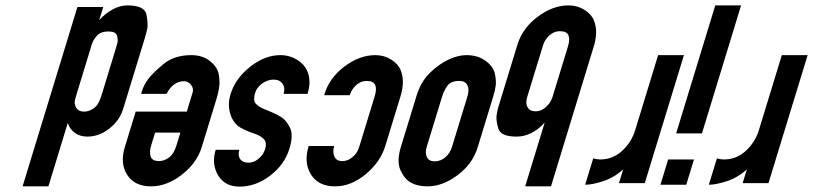

<svg xmlns="http://www.w3.org/2000/svg" viewBox="-20 -687 3023 714"><path d="M363.9 -661H267.9L64 6H160L232.1 -230C236.8 -214.7 245.5 -202.3 258.3 -193C271.1 -183.7 286.6 -179 304.6 -179C333.9 -179 361.3 -189 386.7 -209C412.2 -229 429.3 -253.3 438 -282L516.6 -539C521.9 -556.3 525.6 -570.2 527.8 -580.5C530 -590.8 529 -607.8 524.9 -631.5C520.8 -655.2 497.1 -667 453.8 -667C435.1 -667 416.5 -661.8 398 -651.5C379.5 -641.2 363.2 -628 348.9 -612ZM259.3 -296C257.4 -302.7 257.3 -309.5 259.1 -316.5C260.9 -323.5 262.8 -330.3 264.9 -337L321.4 -522C324.7 -532.7 330.9 -543.3 340.2 -554C349.5 -564.7 363.8 -570 383.1 -570C401.8 -570 412.5 -564.7 415.2 -554C417.9 -543.3 418.5 -534.7 416.8 -528C415 -521.3 413.2 -514.7 411.1 -508L358.9 -337C357.6 -333 355.7 -327.2 353 -319.5C350.3 -311.8 346.6 -304.5 341.8 -297.5C337 -290.5 330 -284.5 320.8 -279.5C311.6 -274.5 302.3 -272 293 -272C275 -272 263.8 -280 259.3 -296Z M664.1 -385C674.8 -385 683.6 -380.5 690.5 -371.5C697.4 -362.5 699.4 -353 696.3 -343L674.6 -272H484.6L444.2 -140C431.8 -99.3 434.8 -64.8 453.1 -36.5C471.4 -8.2 500.9 6 541.6 6C580.9 6 619.2 -8.5 656.4 -37.5C693.6 -66.5 718.2 -100.7 730.2 -140L785.6 -321C789.9 -335 793 -349.2 795.1 -363.5C797.1 -377.8 796.5 -393.8 793.3 -411.5C790 -429.2 779.1 -445.3 760.6 -460C742.1 -474.7 719.1 -482 691.8 -482C649.1 -482 614.4 -470.8 587.6 -448.5C560.7 -426.2 541.9 -407.7 531.1 -393C520.3 -378.3 512.6 -363.7 508.1 -349L504.8 -338H599.8C606.1 -352 614.9 -363.3 626.2 -372C637.5 -380.7 650.1 -385 664.1 -385ZM571.3 -88C554.7 -88 544.4 -93.5 540.4 -104.5C536.4 -115.5 537.1 -129.7 542.4 -147L556.8 -194H650.8L636.4 -147C629.7 -125 620.3 -109.7 608.3 -101C596.3 -92.3 584 -88 571.3 -88Z M997.9 -391C1012.6 -391 1023.5 -385.8 1030.7 -375.5C1037.8 -365.2 1039.2 -352.7 1034.7 -338H1123.7C1132.1 -365.3 1133.1 -389.8 1126.7 -411.5C1120.3 -433.2 1107.2 -450.3 1087.4 -463C1067.6 -475.7 1046.1 -482 1022.7 -482C984.1 -482 946.5 -467.5 909.9 -438.5C873.4 -409.5 849.2 -375.7 837.4 -337C831.9 -319 830 -302 831.8 -286C833.6 -270 837.8 -256 844.5 -244C851.1 -232 858.7 -223 867.2 -217C875.7 -211 887.9 -204.7 903.9 -198L931.9 -188C946.7 -182 957.2 -175 963.4 -167C969.7 -159 970.5 -147.7 966 -133C961.8 -119 953.8 -107 942 -97C930.3 -87 917.8 -82 904.4 -82C889.8 -82 879.3 -86.5 873.1 -95.5C866.8 -104.5 865.8 -116 870.1 -130H782.1C771.3 -94.7 774.3 -63 791.1 -35C807.8 -7 834.6 7 871.2 7C911.2 7 949.1 -6.7 984.8 -34C1020.5 -61.3 1044.3 -94.7 1056.3 -134C1066.9 -168.7 1067.4 -195.2 1057.7 -213.5C1047.9 -231.8 1037.5 -244.5 1026.3 -251.5C1015.1 -258.5 1000.6 -265.7 982.8 -273L966 -280C948.7 -286.7 936.8 -294.2 930.4 -302.5C923.9 -310.8 923.3 -323.7 928.6 -341C933.1 -355.7 942.1 -367.7 955.6 -377C969.2 -386.3 983.2 -391 997.9 -391Z M1187.4 -339 1185.6 -333H1280.6C1285.1 -347.7 1293.1 -360.2 1304.6 -370.5C1316.1 -380.8 1328.8 -386 1342.8 -386C1360.1 -386 1370.9 -381 1375.2 -371C1379.5 -361 1379 -347.3 1373.7 -330L1316.8 -144C1312.3 -129.3 1306.4 -118.2 1299.1 -110.5C1291.7 -102.8 1284.3 -97.2 1276.9 -93.5C1269.4 -89.8 1261.4 -88 1252.7 -88C1238 -88 1228.3 -93.7 1223.4 -105C1218.5 -116.3 1218.3 -129.3 1222.8 -144H1127.8C1115.2 -102.7 1118 -67.3 1136.4 -38C1154.8 -8.7 1184.6 6 1226 6C1266 6 1304.1 -9.2 1340.4 -39.5C1376.6 -69.8 1400.8 -104.7 1412.8 -144L1469.7 -330C1474.8 -346.7 1477.6 -363 1478.2 -379C1478.7 -395 1476 -410.7 1470 -426C1464 -441.3 1452.2 -454.5 1434.6 -465.5C1417 -476.5 1397.5 -482 1376.1 -482C1336.8 -482 1298.5 -468 1261.3 -440C1224.1 -412 1199.5 -378.3 1187.4 -339Z M1697.8 -49C1726 -73.7 1745.6 -104 1756.6 -140L1814.7 -330C1819 -344 1821.9 -356.8 1823.4 -368.5C1825 -380.2 1824 -394.8 1820.4 -412.5C1816.8 -430.2 1805.4 -446.2 1786.1 -460.5C1766.8 -474.8 1742.8 -482 1714.2 -482C1693.5 -482 1671.5 -476.5 1648.1 -465.5C1624.7 -454.5 1601.7 -438.2 1579.1 -416.5C1556.5 -394.8 1539.7 -366 1528.7 -330L1470.6 -140C1459.8 -104.7 1459.4 -76 1469.3 -54C1479.2 -32 1492.3 -16.5 1508.6 -7.5C1524.8 1.5 1545.3 6 1570 6C1592 6 1613.9 1.2 1635.9 -8.5C1657.8 -18.2 1678.5 -31.7 1697.8 -49ZM1596.4 -87C1582.4 -87 1572.8 -92.2 1567.6 -102.5C1562.5 -112.8 1562.1 -125.3 1566.6 -140L1624.1 -328C1628.6 -342.7 1635.1 -356 1643.8 -368C1652.5 -380 1667.1 -386 1687.8 -386C1703.1 -386 1713.3 -380.5 1718.3 -369.5C1723.2 -358.5 1723.4 -345.3 1718.7 -330L1660.6 -140C1655.9 -124.7 1647.7 -112 1636 -102C1624.2 -92 1611.1 -87 1596.4 -87Z M2188.3 -515C2193.4 -531.7 2196.2 -548 2196.8 -564C2197.4 -580 2194.6 -595.7 2188.7 -611C2182.7 -626.3 2170.9 -639.5 2153.2 -650.5C2135.6 -661.5 2116.1 -667 2094.8 -667C2055.5 -667 2017.2 -653 1979.9 -625C1942.7 -597 1917.8 -563.3 1905.1 -524L1833.2 -289C1830.4 -279.7 1828.2 -269.2 1826.6 -257.5C1825 -245.8 1827.1 -229.8 1832.9 -209.5C1838.7 -189.2 1861.3 -179 1900.6 -179C1938.6 -179 1973.6 -196.3 2005.5 -231L1933 6H2029ZM2034.5 -326C2030.2 -312 2022.1 -299.7 2010.2 -289C1998.3 -278.3 1985.7 -273 1972.3 -273C1957.7 -273 1947.5 -278 1941.9 -288C1936.3 -298 1935.8 -310.7 1940.5 -326L1999.2 -518C2003.7 -532.7 2011.7 -545.2 2023.2 -555.5C2034.7 -565.8 2047.4 -571 2061.4 -571C2078.8 -571 2089.6 -566 2093.8 -556C2098.1 -546 2097.6 -532.3 2092.3 -515Z M2156 0C2173.3 0 2195.5 -4.3 2222.5 -13C2249.5 -21.7 2274.4 -36.3 2297.4 -57L2281.8 -6H2377.8L2523.4 -482H2427.4L2342.1 -203C2332.9 -173 2316.7 -147.3 2293.5 -126C2270.3 -104.7 2243.1 -94 2211.7 -94C2207.7 -94 2203.5 -94.3 2199 -95C2194.6 -95.7 2190.2 -96.7 2186 -98Z M2735.9 -667H2639.9L2494.4 -191H2590.4ZM2560.7 -94H2464.7L2436 0H2532Z M2616 0C2633.3 0 2655.5 -4.3 2682.5 -13C2709.5 -21.7 2734.4 -36.3 2757.4 -57L2741.8 -6H2837.8L2983.4 -482H2887.4L2802.1 -203C2792.9 -173 2776.7 -147.3 2753.5 -126C2730.3 -104.7 2703.1 -94 2671.7 -94C2667.7 -94 2663.5 -94.3 2659 -95C2654.6 -95.7 2650.2 -96.7 2646 -98Z"/></svg>

Font: Din Kursivschrift
Style: Condensed Italic Polish
Weight: 400
Version: Version 1.07